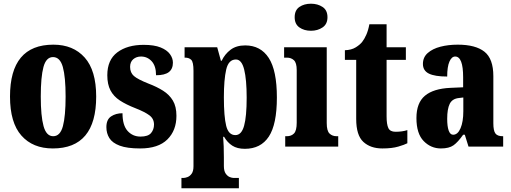

<svg xmlns="http://www.w3.org/2000/svg" viewBox="-20 -791 2756 1036"><path d="M265 10Q157 10 95.5 -59.5Q34 -129 34 -270Q34 -550 268 -550Q375 -550 437 -480.5Q499 -411 499 -270Q499 10 265 10ZM267 -56Q305 -56 319.5 -110.5Q334 -165 334 -270Q334 -376 319 -429.5Q304 -483 266 -483Q229 -483 214.5 -429.5Q200 -376 200 -270Q200 -165 215 -110.5Q230 -56 267 -56Z M736 10Q666 10 626 -5Q586 -20 570 -46Q554 -72 554 -105Q554 -146 579.5 -163Q605 -180 641 -180Q641 -115 668.5 -84.5Q696 -54 738 -54Q779 -54 795 -73Q811 -92 811 -119Q811 -150 786.5 -168.5Q762 -187 711 -207Q660 -227 626.5 -249Q593 -271 576 -303.5Q559 -336 559 -385Q559 -468 613 -508.5Q667 -549 755 -549Q812 -549 846.5 -535Q881 -521 897 -499Q913 -477 913 -453Q913 -419 891 -402Q869 -385 822 -385Q822 -435 798.5 -460.5Q775 -486 741 -486Q716 -486 699 -471.5Q682 -457 682 -430Q682 -399 702.5 -381Q723 -363 781 -340Q826 -323 860 -301.5Q894 -280 913 -248Q932 -216 932 -166Q932 -87 883 -38.5Q834 10 736 10Z M959 225V169H972Q979 169 991.5 164.5Q1004 160 1014 146.5Q1024 133 1024 106V-409Q1024 -456 1012 -468Q1000 -480 979 -480H976V-536H1152L1172 -463H1176Q1193 -499 1224 -522.5Q1255 -546 1303 -546Q1386 -546 1430 -478.5Q1474 -411 1474 -265Q1474 -120 1430.5 -54Q1387 12 1301 12Q1260 12 1233.5 -5Q1207 -22 1189 -53H1184Q1186 -29 1187 -1.5Q1188 26 1188 58V104Q1188 132 1198 146Q1208 160 1220 164.5Q1232 169 1239 169H1269V225ZM1250 -62Q1283 -62 1297 -112Q1311 -162 1311 -264Q1311 -362 1297.5 -416Q1284 -470 1253 -470Q1213 -470 1200.5 -415.5Q1188 -361 1188 -266Q1188 -162 1200.5 -112Q1213 -62 1250 -62Z M1658 -625Q1621 -625 1595.5 -643Q1570 -661 1570 -698Q1570 -736 1595.5 -753.5Q1621 -771 1658 -771Q1694 -771 1720.5 -753.5Q1747 -736 1747 -698Q1747 -661 1720.5 -643Q1694 -625 1658 -625ZM1519 0V-56H1528Q1552 -56 1566.5 -71Q1581 -86 1581 -129V-413Q1581 -452 1566 -466Q1551 -480 1528 -480H1513V-536H1743V-127Q1743 -85 1758 -70.5Q1773 -56 1796 -56H1805V0Z M2043 10Q1979 10 1940.5 -25.5Q1902 -61 1902 -149V-468H1841V-520Q1876 -521 1899.5 -535.5Q1923 -550 1935 -566Q1946 -580 1956.5 -603.5Q1967 -627 1973 -660H2066V-536H2170V-468H2066V-163Q2066 -120 2075.5 -100Q2085 -80 2114 -80Q2151 -80 2178 -89V-18Q2163 -10 2129 0Q2095 10 2043 10Z M2359 10Q2305 10 2266 -30Q2227 -70 2227 -154Q2227 -236 2273 -274.5Q2319 -313 2411 -317L2479 -320V-374Q2479 -486 2436 -486Q2417 -486 2405 -458.5Q2393 -431 2393 -378Q2326 -378 2294 -394Q2262 -410 2262 -446Q2262 -482 2288 -505Q2314 -528 2356.5 -539Q2399 -550 2450 -550Q2546 -550 2594 -512Q2642 -474 2642 -380V-126Q2642 -86 2653 -71Q2664 -56 2692 -56H2695V0H2508L2488 -64H2479Q2451 -24 2427 -7Q2403 10 2359 10ZM2425 -64Q2450 -64 2465 -99Q2480 -134 2480 -191V-265L2455 -262Q2420 -258 2406.5 -230.5Q2393 -203 2393 -150Q2393 -109 2401 -86.5Q2409 -64 2425 -64Z"/></svg>

Font: Noto Serif Bengali ExtraCondensed Black
Style: Regular
Weight: 900
Width: 2
Designer: Juan Bruce, Universal Thirst, Indian Type Foundry and the Monotype Design Team.
Foundry: Monotype Imaging Inc.
Version: Version 2.003; ttfautohint (v1.8.4.7-5d5b)